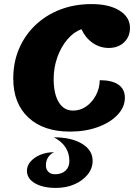

<svg xmlns="http://www.w3.org/2000/svg" viewBox="-20 -620 678 941"><path d="M323 25Q193 25 119 -44Q45 -113 45 -235Q45 -315 73.5 -381.5Q102 -448 153.5 -497Q205 -546 275 -573Q345 -600 429 -600Q515 -600 566 -568Q617 -536 617 -483Q617 -440 588 -412.5Q559 -385 513 -385Q470 -385 434.5 -409.5Q399 -434 379 -477Q341 -463 310 -426.5Q279 -390 261 -339.5Q243 -289 243 -233Q243 -160 268 -119Q293 -78 338 -78Q373 -78 402 -98Q431 -118 449.5 -152Q468 -186 469 -227Q529 -227 560.5 -205Q592 -183 592 -141Q592 -95 556 -57Q520 -19 459 3Q398 25 323 25ZM254 301Q190 301 151 278Q112 255 112 217Q112 192 130 171.5Q148 151 178 138.5Q208 126 245 126Q226 135 215.5 151.5Q205 168 205 191Q205 210 217 222Q229 234 250 234Q282 234 301 216.5Q320 199 320 169Q320 93 244 53Q330 53 382 84.5Q434 116 434 168Q434 205 410 235Q386 265 345.5 283Q305 301 254 301Z"/></svg>

Font: Lemonada
Style: Regular
Weight: 400
Designer: Mohamed Gaber (Arabic), Eduardo Tunni (Latin)
Foundry: Kief Type Foundry
Version: Version 4.005